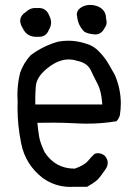

<svg xmlns="http://www.w3.org/2000/svg" viewBox="-20 -732 540 765"><path d="M339.4 -712.4Q329.1 -712.4 318.8 -709.5Q304.2 -705.1 293.5 -694.3Q286.1 -685.1 286.1 -674.3Q286.1 -669.4 287.6 -664.1Q287.6 -664.1 287.6 -663.6Q292 -628.4 316.9 -605Q330.6 -598.1 346.2 -596.2Q355 -594.7 359.9 -594.7Q384.3 -594.7 397.5 -621.6Q404.8 -631.3 404.8 -643.6Q404.8 -649.4 402.8 -656.7V-657.2Q402.8 -690.4 373 -705.1Q356.4 -712.4 339.4 -712.4ZM60.5 -649.4Q60.5 -635.7 71.3 -618.2Q87.4 -585.4 123.5 -585.4Q126.5 -585.4 129.9 -585.4Q132.8 -585.4 135.7 -585.4Q164.1 -585.4 174.8 -613.3Q183.6 -627.9 183.6 -641.6Q183.6 -655.3 176.8 -668Q176.8 -668 176.8 -668.5Q165 -700.2 134.3 -700.2Q130.9 -700.2 127 -699.7Q123 -700.2 120.1 -700.2Q100.6 -700.2 85 -686Q85 -686 84.5 -685.5Q60.5 -669.9 60.5 -649.4ZM252 -569.8Q231.4 -569.8 210.9 -565.9Q151.4 -548.8 102.5 -512.2Q74.2 -481.9 60.1 -441.9Q49.3 -397.9 49.3 -353Q49.3 -340.3 50.3 -327.1Q49.8 -314.9 49.8 -302.7Q49.8 -231.9 64.5 -160.2Q81.1 -76.7 149.9 -22.9Q200.2 12.7 260.3 12.7Q268.6 12.7 277.3 12.2H327.1Q352.5 -2.4 362.5 -10.7Q372.6 -19 380.4 -29.8Q391.1 -45.4 400.9 -58.1Q409.2 -70.8 409.2 -84Q409.2 -97.2 398.4 -110.4Q385.7 -121.6 370.6 -121.6Q363.8 -121.6 356.9 -119.1Q341.8 -105 330.1 -90.3Q316.9 -74.2 278.3 -60.1H277.3Q200.7 -60.1 158.2 -125Q140.1 -161.6 135.7 -189Q131.3 -216.3 128.9 -242.7Q158.2 -243.2 195.3 -243.2Q232.4 -243.2 268.8 -241.2Q305.2 -239.3 326.7 -239.3Q386.2 -239.3 444.3 -249Q453.1 -258.8 457.5 -272.5Q461.4 -296.4 461.4 -319.3Q461.4 -377.9 437.5 -433.6Q425.8 -454.1 411.9 -478.3Q397.9 -502.4 375 -526.4Q353 -549.8 322.8 -558.1Q287.6 -569.8 252 -569.8ZM387.7 -315.9H120.6Q120.6 -326.7 120.6 -341.3Q120.6 -356 122.6 -387.2Q125.5 -430.2 179.7 -468.3Q216.8 -495.1 253.9 -495.1Q270.5 -495.1 287.1 -489.7Q328.1 -481.4 341.8 -452.1Q354.5 -424.8 368.7 -397.9Q383.3 -370.6 387.2 -320.8Z"/></svg>

Font: Bakudai
Style: Light
Weight: 300
Version: Version 1.48